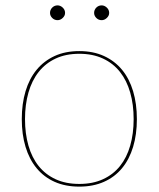

<svg xmlns="http://www.w3.org/2000/svg" viewBox="-20 -688 590 714"><path d="M61 0ZM275 -498Q326.5 -498 366.5 -479.8Q406.5 -461.5 433.8 -428.5Q461 -395.5 475 -348.8Q489 -302 489 -245Q489 -188 475 -141.8Q461 -95.5 433.8 -62.5Q406.5 -29.5 366.5 -11.8Q326.5 6 275 6Q223 6 183.2 -11.8Q143.5 -29.5 116.2 -62.5Q89 -95.5 75 -141.8Q61 -188 61 -245Q61 -302 75 -348.8Q89 -395.5 116.2 -428.5Q143.5 -461.5 183.2 -479.8Q223 -498 275 -498ZM275 -4Q325 -4 363 -21.5Q401 -39 426.2 -70.5Q451.5 -102 464.2 -146.5Q477 -191 477 -245Q477 -299 464.2 -343.8Q451.5 -388.5 426.2 -420.5Q401 -452.5 363 -470.2Q325 -488 275 -488Q224.5 -488 186.8 -470.2Q149 -452.5 123.8 -420.5Q98.5 -388.5 85.8 -343.8Q73 -299 73 -245Q73 -191 85.8 -146.5Q98.5 -102 123.8 -70.5Q149 -39 186.8 -21.5Q224.5 -4 275 -4ZM222 -640Q222 -629.5 213.2 -621.2Q204.5 -613 194 -613Q182.5 -613 174.2 -621.2Q166 -629.5 166 -640Q166 -651.5 174.2 -659.8Q182.5 -668 194 -668Q204.5 -668 213.2 -659.8Q222 -651.5 222 -640ZM386 -640Q386 -629.5 377.2 -621.2Q368.5 -613 358 -613Q346.5 -613 338.2 -621.2Q330 -629.5 330 -640Q330 -651.5 338.2 -659.8Q346.5 -668 358 -668Q368.5 -668 377.2 -659.8Q386 -651.5 386 -640Z"/></svg>

Font: Lato Hairline
Style: Regular
Weight: 100
Designer: Lukasz Dziedzic
Foundry: tyPoland Lukasz Dziedzic
Version: Version 2.007; 2014-02-27